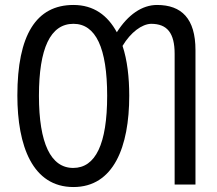

<svg xmlns="http://www.w3.org/2000/svg" viewBox="-20 -744 874 774"><path d="M501 -358C501 -432 493 -502 474 -559C507 -614 552 -647 589 -648C654 -648 684 -611 684 -527V0H768V-542C768 -669 712 -724 613 -724C553 -724 496 -685 451 -614C414 -682 358 -724 276 -724C126 -724 50 -603 50 -359C50 -156 111 10 276 10C438 10 501 -152 501 -358ZM137 -358C137 -549 183 -648 276 -648C366 -648 412 -551 412 -358C412 -163 365 -67 275 -67C185 -67 137 -166 137 -358Z"/></svg>

Font: Noto Sans UI Condensed
Style: Regular
Weight: 400
Width: 3
Designer: Monotype Design Team
Foundry: Monotype Imaging Inc.
Version: Version 1.901